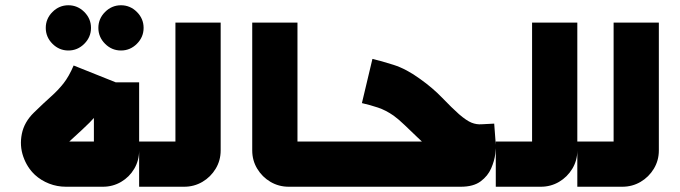

<svg xmlns="http://www.w3.org/2000/svg" viewBox="-20 -710 2585 730"><path d="M240 -518Q205 -518 179.5 -543.5Q154 -569 154 -604Q154 -639 179.5 -664.5Q205 -690 240 -690Q275 -690 300.5 -664.5Q326 -639 326 -604Q326 -569 300.5 -543.5Q275 -518 240 -518ZM440 -518Q405 -518 379.5 -543.5Q354 -569 354 -604Q354 -639 379.5 -664.5Q405 -690 440 -690Q475 -690 500.5 -664.5Q526 -639 526 -604Q526 -569 500.5 -543.5Q475 -518 440 -518Z M231 0Q197 0 166.5 -12Q136 -24 113 -45Q83 -73 68.5 -114.5Q54 -156 63 -201Q72 -246 109 -282Q147 -319 174 -343Q201 -367 221.5 -393Q242 -419 260 -461L420 -397Q403 -355 384.5 -324.5Q366 -294 344 -269Q322 -244 292.5 -217Q263 -190 224 -154Q221 -155 220 -157.5Q219 -160 218 -164Q218 -172 224 -172H357Q352 -167 347 -162Q342 -157 337 -152V-397H509V-138Q509 -100 490.5 -68.5Q472 -37 440.5 -18.5Q409 0 371 0Z M509 0V-172H667Q662 -167 657 -162Q652 -157 647 -152V-624H819V-138Q819 -100 800 -68.5Q781 -37 749.5 -18.5Q718 0 680 0Z M1259 0H1229V-172H1259ZM1249 0H1078Q1040 0 1008.5 -18.5Q977 -37 958 -68.5Q939 -100 939 -138V-624H1111V-152Q1106 -157 1101 -162Q1096 -167 1091 -172H1249Z M1239 0V-172H1604Q1603 -168 1602 -164Q1601 -160 1600 -156Q1593 -164 1584 -172Q1575 -180 1567 -188Q1543 -211 1519 -234Q1495 -257 1477 -270Q1447 -291 1417 -301Q1387 -311 1356 -318L1396 -486Q1427 -479 1476 -463.5Q1525 -448 1577 -410Q1625 -376 1661.5 -338Q1698 -300 1725 -276Q1754 -251 1773 -243.5Q1792 -236 1811 -237.5Q1830 -239 1859 -240L1865 -160Q1866 -150 1863 -124.5Q1860 -99 1847.5 -70Q1835 -41 1807.5 -20.5Q1780 0 1732 0Z M1865 0V-172H2023Q2018 -167 2013 -162Q2008 -157 2003 -152V-624H2175V-138Q2175 -100 2156 -68.5Q2137 -37 2105.5 -18.5Q2074 0 2036 0Z M2175 0V-172H2333Q2328 -167 2323 -162Q2318 -157 2313 -152V-624H2485V-138Q2485 -100 2466 -68.5Q2447 -37 2415.5 -18.5Q2384 0 2346 0Z"/></svg>

Font: Mada Black
Style: Regular
Weight: 900
Designer: Khaled Hosny
Version: Version 1.5